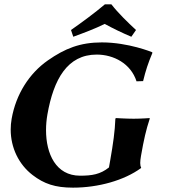

<svg xmlns="http://www.w3.org/2000/svg" viewBox="-20 -853 793 883"><path d="M605.5 -715C567.1 -750.7 524.1 -792 492.3 -833H462.3C416.4 -794 357.9 -751 306.5 -715L317 -684C366.2 -702 416 -720.5 461.5 -743C500.2 -722 541.2 -702 584 -684ZM487.1 -117 481.1 -83C441.4 -51 402.4 -45 348.4 -45C237 -45 191.7 -145.6 191.7 -254.5C191.7 -278.6 193.9 -303.1 198.1 -327C226.5 -488 289.6 -602 424.6 -602C502.7 -602 581.4 -561 607.9 -479L638.1 -480C650.7 -531 660.5 -560.7 681 -610L679.5 -613C679.5 -613 570.5 -658 448.5 -658C348.5 -658 278.5 -630 199.8 -575C114.7 -515.5 53.5 -420 33.6 -307C30.6 -290.2 29.2 -273.5 29.2 -257.1C29.2 -173.5 66.4 -96.7 129.9 -48C182.6 -7.6 233.4 10 315.7 10C432.2 10 551.1 -23.4 628.5 -80L629.1 -83C626.5 -87.1 624.9 -93.1 624.9 -103C624.9 -111.3 626 -122.2 628.6 -137C641.8 -212 651.2 -254 668.6 -307L668.1 -310C668.1 -310 629.6 -307 594.6 -307C560.6 -307 513.1 -310 513.1 -310L510.6 -307C508.5 -250 500.3 -192 487.1 -117Z"/></svg>

Font: Linux Biolinum O 
Style: Bold Italic
Weight: 700
Designer: Philipp H. Poll
Foundry: Philipp H. Poll
Version: Version 1.3.2